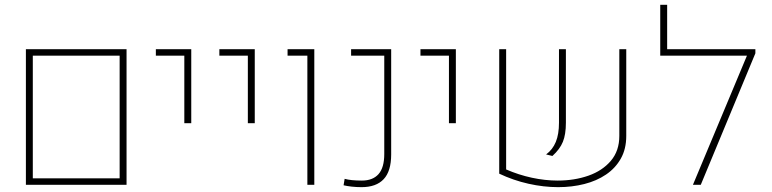

<svg xmlns="http://www.w3.org/2000/svg" viewBox="-20 -770 3216 800"><path d="M87.9 0V-564.9H507.3V0ZM116.7 -26.9H478.5V-538.1H116.7Z M748 -256.8V-538.1H629.4V-564.9H776.9V-256.8Z M1012.7 -256.8V-538.1H894V-564.9H1041.5V-256.8Z M1260.7 0V-538.1H1178.2V-564.9H1289.6V0Z M1486.3 9.8Q1464.8 9.8 1445.3 7.6Q1425.8 5.4 1411.6 2L1416 -24.9Q1441.9 -17.6 1487.8 -17.6Q1533.2 -17.6 1557.1 -44.4Q1581.1 -71.3 1581.1 -128.4V-538.1H1442.9V-564.9H1609.9V-126.5Q1609.9 -56.6 1578.6 -23.4Q1547.4 9.8 1486.3 9.8Z M1850.6 -256.8V-538.1H1731.9V-564.9H1879.4V-256.8Z M2088.9 -564.9V-64Q2140.6 -41.5 2195.8 -29.5Q2251 -17.6 2303.7 -17.6Q2373.5 -17.6 2431.9 -38.1Q2490.2 -58.6 2525.4 -100.1Q2560.5 -141.6 2560.5 -203.6V-564.9H2589.4V-203.6Q2589.4 -149.4 2566.9 -109.4Q2544.4 -69.3 2505.1 -42.7Q2465.8 -16.1 2414.6 -3.2Q2363.3 9.8 2305.7 9.8Q2245.1 9.8 2181.9 -4.4Q2118.7 -18.6 2060.1 -46.4V-564.9ZM2255.4 -126.5Q2282.7 -146.5 2295.9 -178.7Q2309.1 -210.9 2309.1 -258.8V-564.9H2337.9V-258.8Q2337.9 -210 2325.4 -179.2Q2313 -148.4 2281.7 -120.1Z M2731 -538.1V-750H2759.8V-564.9H3111.3V-538.1ZM3127.4 -547.9 2899.9 0H2867.2L3103.5 -564.9H3127.4Z"/></svg>

Font: Heebo Thin
Style: Regular
Weight: 250
Designer: Oded Ezer
Foundry: Ezer Type House
Version: Version 3.100